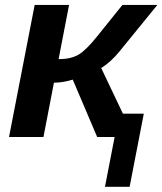

<svg xmlns="http://www.w3.org/2000/svg" viewBox="-20 -548 649 768"><path d="M118.7 -528.3H256.3L214.4 -311.5Q264.2 -311.5 294.4 -329.6Q324.7 -347.7 367.2 -400.9L469.7 -528.3H609.4L458 -342.3Q422.9 -299.3 384.8 -275.9L471.7 -93.3H555.2L498.5 199.2H399.9L438.5 0H368.7L271 -229.5Q231.4 -217.3 195.8 -217.3L153.8 0H16.1Z"/></svg>

Font: Liberation Mono
Style: Bold Italic
Weight: 700
Italic angle: -12°
Monospace: yes
Designer: Steve Matteson
Foundry: Ascender Corporation
Version: Version 2.1.5